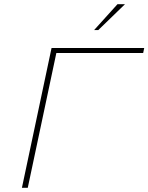

<svg xmlns="http://www.w3.org/2000/svg" viewBox="-20 -900 711 920"><path d="M85 0H113L250 -646H666L671 -670H227ZM431 -756H451L579 -880H543Z"/></svg>

Font: LT Wave Mono Thin
Style: Italic
Weight: 100
Designer: Daniel Lyons
Version: Version 2.5 (Glyphs App)